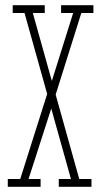

<svg xmlns="http://www.w3.org/2000/svg" viewBox="-20 -720 389 740"><path d="M206.5 0V-30H253.5L74.5 -670H29V-700H152.5V-670H106.5L285.5 -30H332.5V0ZM10 0V-30H58L164.5 -366.5L192 -346.5L90 -30H136.5V0ZM192.5 -349 169 -373.5 262 -670H215.5V-700H340V-670H293.5Z"/></svg>

Font: Imbue Thin
Style: Regular
Weight: 100
Designer: Tyler Finck
Foundry: Etcetera Type Company
Version: Version 1.102